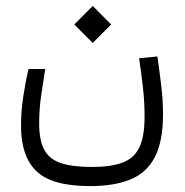

<svg xmlns="http://www.w3.org/2000/svg" viewBox="-20 -464 626 651"><path d="M285.6 167Q156.2 167 103.8 116.7Q51.3 66.4 51.3 -37.1Q51.3 -85.9 58.6 -135Q65.9 -184.1 76.7 -230H133.3Q126.5 -186 119.6 -140.1Q112.8 -94.2 112.8 -45.4Q112.8 11.2 129.9 43.5Q147 75.7 186.3 88.9Q225.6 102.1 291.5 102.1Q355.5 102.1 394.8 87.6Q434.1 73.2 452.1 36.4Q470.2 -0.5 470.2 -67.9Q470.2 -119.6 464.6 -167.7Q459 -215.8 451.7 -266.6L513.7 -272.5Q520.5 -225.1 526.6 -174.8Q532.7 -124.5 532.7 -76.7Q532.7 15.6 504.9 68.8Q477.1 122.1 422.1 144.5Q367.2 167 285.6 167ZM294.4 -318.4 231.9 -380.9 294.4 -443.8 356.9 -380.9Z"/></svg>

Font: CaskaydiaMono NF Light
Style: Regular
Weight: 300
Designer: Aaron Bell
Foundry: Saja Typeworks
Version: Version 2111.001; ttfautohint (v1.8.4);Nerd Fonts 3.1.1